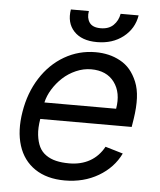

<svg xmlns="http://www.w3.org/2000/svg" viewBox="-53 -773 690 830"><g transform="rotate(5 292.0 -357.5)"><path d="M258.5 11.4Q180.8 11.4 128.9 -23.6Q77.1 -58.6 57.2 -121.8Q37.3 -185 51.1 -268.5Q64.6 -351.6 105.8 -416.2Q147 -480.8 209 -516.7Q271 -552.6 343.8 -552.6Q373.2 -552.6 399.7 -546.5Q426.1 -540.5 451 -527Q475.9 -513.5 493.8 -492.4Q511.7 -471.2 524.3 -440.9Q536.9 -410.5 538.7 -370.6Q540.5 -330.6 532.7 -279.8L527 -244.3H130.3Q123.6 -204.5 127.1 -174.4Q130.7 -144.2 141 -123.2Q151.3 -102.3 170.5 -89Q189.6 -75.6 214.3 -69.8Q239 -63.9 271.3 -63.9Q322.1 -63.9 360.4 -85.4Q398.8 -106.9 421.9 -149.1L498.6 -126.4Q468.4 -63.6 404.5 -26.1Q340.6 11.4 258.5 11.4ZM142 -316.8H453.1Q465.2 -387.1 431.8 -432.2Q398.4 -477.3 331 -477.3Q297.9 -477.3 265.4 -463.1Q233 -448.9 208.3 -426Q183.6 -403.1 166 -374.5Q148.4 -345.9 142 -316.8ZM436.8 -727.3H514.9Q505.3 -669 459 -632.8Q412.6 -596.6 345.2 -596.6Q278.8 -596.6 245 -632.8Q211.3 -669 220.9 -727.3H299Q293.7 -697.1 307.2 -677.4Q320.7 -657.7 355.8 -657.7Q391 -657.7 411.2 -677.4Q431.5 -697.1 436.8 -727.3Z"/></g></svg>

Font: Karasuma Gothic
Style: Italic
Weight: 400
Italic angle: -9.39999°
Designer: Rasmus Andersson / Ryoko Nishizuka
Foundry: Genbu
Version: Version 1.00